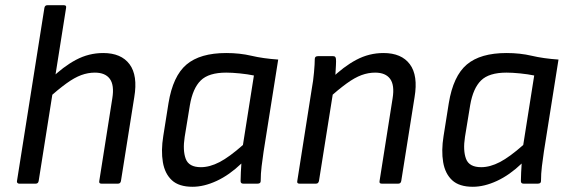

<svg xmlns="http://www.w3.org/2000/svg" viewBox="-20 -703 2186 735"><path d="M53 0Q49 0 46.5 -3Q44 -6 45 -10L150 -673Q152 -683 161 -683H225Q230 -683 232 -680.5Q234 -678 233 -673L128 -10Q126 0 117 0ZM368 0Q358 0 360 -10L410 -327Q418 -377 400.5 -401Q383 -425 343 -425Q317 -425 291 -415.5Q265 -406 234 -383.5Q203 -361 160 -323L173 -400Q222 -448 271 -474Q320 -500 375 -500Q444 -500 476 -457Q508 -414 494 -331L443 -10Q441 0 432 0Z M717 12Q665 12 638 -13Q611 -38 603.5 -82Q596 -126 605 -182L625 -308Q642 -412 694 -456Q746 -500 846 -500Q898 -500 942.5 -489.5Q987 -479 1045 -475L989 -122Q985 -95 981.5 -66.5Q978 -38 978 -10Q978 0 966 0H911Q901 0 901 -10Q901 -26 902 -43Q903 -60 904 -77Q858 -33 809.5 -10.5Q761 12 717 12ZM749 -63Q783 -63 820.5 -82.5Q858 -102 910 -148L952 -414Q928 -419 898 -422Q868 -425 846 -425Q779 -425 748.5 -395Q718 -365 707 -301L687 -179Q679 -127 691 -95Q703 -63 749 -63Z M1441 0Q1431 0 1433 -10L1483 -327Q1491 -377 1473.5 -401Q1456 -425 1416 -425Q1390 -425 1364 -415.5Q1338 -406 1307 -383.5Q1276 -361 1233 -323L1246 -400Q1295 -448 1344 -474Q1393 -500 1448 -500Q1517 -500 1549 -457Q1581 -414 1567 -331L1516 -10Q1514 0 1505 0ZM1126 0Q1116 0 1118 -10L1174 -366Q1179 -392 1182 -425.5Q1185 -459 1185 -477Q1185 -488 1197 -488H1255Q1260 -488 1262.5 -486Q1265 -484 1266 -478Q1267 -470 1266 -453Q1265 -436 1264 -417.5Q1263 -399 1261 -386L1258 -368L1201 -10Q1200 -6 1197.5 -3Q1195 0 1190 0Z M1790 12Q1738 12 1711 -13Q1684 -38 1676.5 -82Q1669 -126 1678 -182L1698 -308Q1715 -412 1767 -456Q1819 -500 1919 -500Q1971 -500 2015.5 -489.5Q2060 -479 2118 -475L2062 -122Q2058 -95 2054.5 -66.5Q2051 -38 2051 -10Q2051 0 2039 0H1984Q1974 0 1974 -10Q1974 -26 1975 -43Q1976 -60 1977 -77Q1931 -33 1882.5 -10.5Q1834 12 1790 12ZM1822 -63Q1856 -63 1893.5 -82.5Q1931 -102 1983 -148L2025 -414Q2001 -419 1971 -422Q1941 -425 1919 -425Q1852 -425 1821.5 -395Q1791 -365 1780 -301L1760 -179Q1752 -127 1764 -95Q1776 -63 1822 -63Z"/></svg>

Font: Sofia Sans Hairline
Style: Italic
Weight: 1
Italic angle: -9°
Designer: Botio Nikoltchev, Ani Petrova
Foundry: lettersoup
Version: Version 4.102